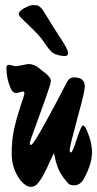

<svg xmlns="http://www.w3.org/2000/svg" viewBox="-20 -713 378 747"><path d="M42 -455 90 -464Q113 -464 133 -447Q135 -445 145.5 -437Q156 -429 162 -424Q178 -409 178 -398.5Q178 -388 160 -338Q142 -288 122 -232Q96 -163 96 -156Q96 -149 101 -149Q109 -149 161 -244Q213 -339 240 -393Q250 -412 268 -412Q310 -412 310 -377Q310 -357 284 -264Q251 -141 251 -130.5Q251 -120 256.5 -120Q262 -120 279 -172.5Q296 -225 303 -225Q307 -225 313 -216Q338 -164 338 -120Q338 -76 307 -19Q293 8 268 8Q252 8 245 0Q225 -23 221 -31Q202 -55 190 -117Q183 -104 172 -80Q149 -27 130 -3Q118 14 99.5 14Q81 14 59 -12Q26 -57 25.5 -113Q25 -169 36.5 -218Q48 -267 72 -337L75 -349Q75 -357 68 -357L45 -351Q28 -351 21 -371Q5 -407 5 -449Q5 -461 15 -461ZM53 -659Q53 -669 74 -681Q95 -693 108 -693Q121 -693 125 -692Q129 -691 133.5 -687.5Q138 -684 141 -681Q144 -678 149 -670Q154 -662 158.5 -655Q163 -648 171.5 -634Q180 -620 184 -613.5Q188 -607 206 -579Q245 -521 245 -508Q245 -495 233 -495Q221 -495 211 -497.5Q201 -500 194.5 -502.5Q188 -505 180 -512L170 -523Q167 -526 159 -538Q151 -550 139 -565.5Q127 -581 102 -605Q77 -629 65 -640.5Q53 -652 53 -659Z"/></svg>

Font: Devonshire
Style: Regular
Weight: 400
Designer: Astigmatic (AOETI)
Foundry: Astigmatic (AOETI)
Version: Version 1.001